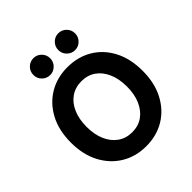

<svg xmlns="http://www.w3.org/2000/svg" viewBox="-235 -1029 1194 1194"><g transform="rotate(-45 362.5 -432.0)"><path d="M362.5 10Q271.7 10 200.4 -32.9Q129.2 -75.8 87.9 -153.8Q46.7 -231.7 46.7 -337.5Q46.7 -444.2 87.9 -522.1Q129.2 -600 200.4 -642.5Q271.7 -685 362.5 -685Q454.2 -685 525.4 -642.9Q596.7 -600.8 637.5 -522.9Q678.3 -445 678.3 -337.5Q678.3 -231.7 637.1 -153.3Q595.8 -75 525 -32.5Q454.2 10 362.5 10ZM362.5 -113.3Q416.7 -113.3 456.2 -141.2Q495.8 -169.2 517.9 -219.6Q540 -270 540 -337.5Q540 -405.8 517.9 -456.2Q495.8 -506.7 456.2 -534.2Q416.7 -561.7 362.5 -561.7Q309.2 -561.7 269.2 -534.2Q229.2 -506.7 207.1 -456.2Q185 -405.8 185 -337.5Q185 -270 207.1 -219.6Q229.2 -169.2 269.2 -141.2Q309.2 -113.3 362.5 -113.3ZM471.7 -725.8Q441.7 -725.8 420 -747.5Q398.3 -769.2 398.3 -800Q398.3 -830.8 420 -852.5Q441.7 -874.2 471.7 -874.2Q502.5 -874.2 524.2 -852.5Q545.8 -830.8 545.8 -800Q545.8 -769.2 524.2 -747.5Q502.5 -725.8 471.7 -725.8ZM253.3 -725.8Q222.5 -725.8 200.8 -747.5Q179.2 -769.2 179.2 -800Q179.2 -830.8 200.8 -852.5Q222.5 -874.2 253.3 -874.2Q283.3 -874.2 305 -852.5Q326.7 -830.8 326.7 -800Q326.7 -769.2 305 -747.5Q283.3 -725.8 253.3 -725.8Z"/></g></svg>

Font: Funnel Sans Light
Style: Bold
Weight: 700
Version: Version 1.000